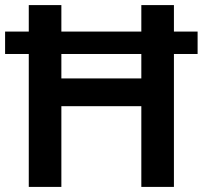

<svg xmlns="http://www.w3.org/2000/svg" viewBox="-20 -827 796 754"><path d="M93 -93V-615H0V-703H93V-807H221V-703H535V-807H663V-703H756V-615H663V-93H535V-410H221V-93ZM221 -519H535V-615H221Z"/></svg>

Font: Noto Sans Telugu UI SemiBold
Style: Regular
Weight: 600
Designer: Jelle Bosma - Monotype Design Team
Foundry: Monotype Imaging Inc.
Version: Version 2.005; ttfautohint (v1.8.4.7-5d5b)